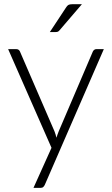

<svg xmlns="http://www.w3.org/2000/svg" viewBox="-20 -736 542 932"><path d="M484 -497.5 198 160Q195 167 190.2 171.5Q185.5 176 176.5 176H142.5L230 -18.5L19.5 -497.5H59Q66.5 -497.5 71 -493.8Q75.5 -490 77 -485.5L244.5 -98.5Q247.5 -91 249.8 -83.2Q252 -75.5 254 -67.5Q256.5 -75.5 259.2 -83.2Q262 -91 265 -98.5L430.5 -485.5Q433 -491 437.5 -494.2Q442 -497.5 447.5 -497.5ZM377.5 -715.5 269 -589Q265 -584 260.8 -582.2Q256.5 -580.5 250.5 -580.5H222L300.5 -699.5Q306 -708.5 312 -712Q318 -715.5 330 -715.5Z"/></svg>

Font: LatoLatin Light
Style: Regular
Weight: 300
Designer: Lukasz Dziedzic with Adam Twardoch and Botio Nikoltchev
Foundry: tyPoland Lukasz Dziedzic
Version: Version 2.015; 2015-08-06; http://www.latofonts.com/